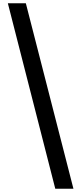

<svg xmlns="http://www.w3.org/2000/svg" viewBox="-20 -886 497 1174"><path d="M138 -866 429 268H318L28 -866Z"/></svg>

Font: Noto Sans Telugu UI SemiBold
Style: Regular
Weight: 600
Designer: Jelle Bosma - Monotype Design Team
Foundry: Monotype Imaging Inc.
Version: Version 2.005; ttfautohint (v1.8.4.7-5d5b)